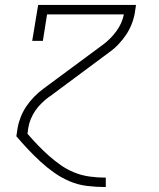

<svg xmlns="http://www.w3.org/2000/svg" viewBox="-20 -550 640 775"><path d="M406 205Q369 205 331.5 200.5Q294 196 260.5 181.5Q227 167 198 146.5Q169 126 143 102Q117 78 93 52.5Q69 27 46 0L51 -33Q55 -56 64 -78.5Q73 -101 86.5 -121Q100 -141 117.5 -159Q135 -177 154 -191L396 -370Q396 -370 396 -370Q396 -370 396 -370Q427 -393 450 -424.5Q473 -456 480 -492H170L153 -385H110L134 -530H529L524 -497Q520 -474 511 -451.5Q502 -429 488.5 -409Q475 -389 458 -371Q441 -353 421 -339L180 -160Q180 -160 179.5 -160Q179 -160 179 -160Q163 -148 148.5 -134Q134 -120 123 -104Q112 -88 104.5 -70Q97 -52 94 -33L91 -10Q111 13 132 35Q153 57 176 77.5Q199 98 224.5 116Q250 134 279.5 146Q309 158 341 162.5Q373 167 406 167H407V205Z"/></svg>

Font: Iosevka Curly Slab XLtEx
Style: Italic
Weight: 200
Width: 7
Italic angle: -9°
Monospace: yes
Designer: Belleve Invis
Foundry: Belleve Invis
Version: Version 11.1.0; ttfautohint (v1.8.3)